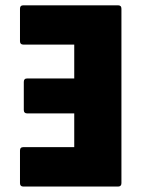

<svg xmlns="http://www.w3.org/2000/svg" viewBox="-20 -686 520 706"><path d="M414 0H66Q53.5 0 53.5 -12.5V-132.5Q53.5 -145 66 -145H253V-269H80Q67.5 -269 67.5 -281.5V-385Q67.5 -397.5 80 -397.5H253V-522H66Q53.5 -522 53.5 -534.5V-654Q53.5 -666.5 66 -666.5H414Q426.5 -666.5 426.5 -654V-12.5Q426.5 0 414 0Z"/></svg>

Font: Jaro 24pt
Style: Regular
Weight: 400
Designer: Agyei Archer, Celine Hurka, Mirko Velimirović
Version: Version 1.000